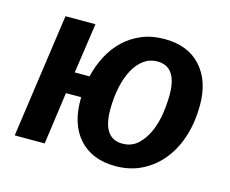

<svg xmlns="http://www.w3.org/2000/svg" viewBox="-83 -660 950 792"><g transform="rotate(15 391.5 -264.5)"><path d="M529 -544Q629 -544 684.5 -483Q740 -422 740 -318Q740 -248 721.5 -187.5Q703 -127 667.5 -82Q632 -37 581.5 -11Q531 15 467 15Q367 15 311 -47.5Q255 -110 258 -223H193L162 0H34L109 -529H237L206 -315H269Q280 -362 302 -404Q324 -446 356.5 -477Q389 -508 432 -526Q475 -544 529 -544ZM524 -447Q492 -447 466.5 -428.5Q441 -410 423.5 -377.5Q406 -345 396.5 -301Q387 -257 387 -205Q387 -82 471 -82Q511 -82 537.5 -107Q564 -132 580 -169Q596 -206 602 -248.5Q608 -291 608 -327Q608 -447 524 -447Z"/></g></svg>

Font: Xgbmvzvtohvqztyvzapvmeyoton
Style: Regular
Weight: 500
Italic angle: -8°
Designer: Carrois Corporate & Edenspiekermann
Foundry: Carrois Corporate GbR & Edenspiekermann AG
Version: Version 2.001